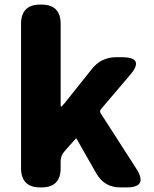

<svg xmlns="http://www.w3.org/2000/svg" viewBox="-20 -819 674 839"><path d="M156 0Q72 0 72 -84V-715Q72 -799 156 -799H161Q245 -799 245 -715V-358Q245 -353 247.5 -353Q250 -353 263 -369L381 -517Q422 -569 488 -569H512Q615 -569 548 -491L422 -343Q414 -334 420 -324L575 -83Q629 0 533 0H506Q436 0 401 -61L315 -212Q313 -216 310 -212L262 -158Q245 -139 245 -114V-84Q245 0 161 0Z"/></svg>

Font: Resource Han Rounded KR Heavy
Style: Regular
Weight: 900
Designer: Cyano Hao (round all glyphs); Ryoko NISHIZUKA 西塚涼子 (kana, bopomofo & ideographs); Paul D. Hunt (Latin, Greek & Cyrillic)
Foundry: Cyano Hao
Version: 0.990